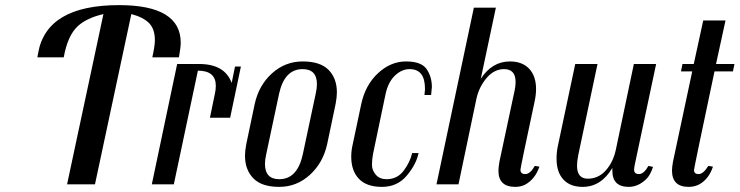

<svg xmlns="http://www.w3.org/2000/svg" viewBox="-20 -720 2889 750"><path d="M585 -563Q585 -607 562 -630Q539 -653 493 -665L351 0H242L384 -665Q319 -650 284 -618Q244 -581 229 -496H126L129 -513Q162 -700 445 -700Q686 -700 686 -553Q686 -536 679 -496H575Q585 -541 585 -563Z M823 -385Q823 -444 753 -444L659 0H573L672 -470H758Q858 -470 885 -396L898 -460H921L879 -260H800L819 -352Q823 -368 823 -385Z M1296 -359Q1296 -341 1291 -314L1258 -157Q1242 -84 1190.5 -37Q1139 10 1070.5 10Q1002 10 969.5 -23.5Q937 -57 937 -112Q937 -130 942 -157L975 -314Q991 -387 1042.5 -433.5Q1094 -480 1162.5 -480Q1231 -480 1263.5 -447Q1296 -414 1296 -359ZM1218 -391Q1218 -450 1162 -450Q1091 -450 1070 -353L1020 -118Q1015 -96 1015 -80Q1015 -20 1071 -20Q1142 -20 1163 -118L1213 -353Q1218 -375 1218 -391Z M1638 -349 1640 -369V-374Q1640 -450 1580 -450Q1549 -450 1522.5 -424.5Q1496 -399 1486 -352L1437 -118Q1433 -96 1433 -75.5Q1433 -55 1448 -37.5Q1463 -20 1490 -20Q1532 -20 1557 -53.5Q1582 -87 1590 -122H1615Q1606 -78 1569 -34Q1532 10 1472 10Q1412 10 1382 -21.5Q1352 -53 1352 -108Q1352 -132 1358 -157L1391 -313Q1407 -388 1456.5 -434Q1506 -480 1566 -480Q1626 -480 1646.5 -450Q1667 -420 1667 -380L1664 -349Z M2013 -57Q2013 -40 2032 -40Q2051 -40 2069 -72L2087 -69Q2070 -19 2030 2Q2013 10 1993 10Q1927 10 1927 -53Q1927 -65 1931 -89L1988 -356Q1994 -381 1994 -400Q1994 -450 1949 -450Q1910 -450 1880.5 -415Q1851 -380 1841 -334L1771 0H1685L1831 -690H1917L1858 -412Q1902 -480 1972 -480Q2020 -480 2047 -451.5Q2074 -423 2074 -372Q2074 -349 2068 -322Q2013 -65 2013 -57Z M2457 -57Q2457 -40 2476 -40Q2495 -40 2513 -72L2531 -68Q2520 -36 2506 -22Q2474 10 2436 10Q2372 10 2372 -53V-64Q2328 10 2256 10Q2207 10 2180.5 -19Q2154 -48 2154 -100Q2154 -125 2159 -149L2227 -470H2314L2239 -115Q2234 -90 2234 -73Q2234 -22 2276 -22Q2318 -22 2347 -55Q2376 -88 2386 -137L2456 -470H2543L2459 -74Q2457 -62 2457 -57Z M2747 -72 2765 -69Q2748 -18 2708 2Q2690 10 2670 10Q2605 10 2605 -54Q2605 -67 2609 -89L2684 -441H2640L2646 -470H2690L2727 -640H2814L2777 -470H2849L2843 -441H2771Q2691 -63 2691 -56Q2691 -40 2709 -40Q2727 -40 2747 -72Z"/></svg>

Font: Trochut
Style: Italic
Weight: 400
Italic angle: -12°
Designer: Andreu Balius
Foundry: Andreu Balius
Version: Version 1.001